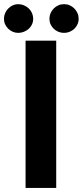

<svg xmlns="http://www.w3.org/2000/svg" viewBox="-50 -926 408 946"><path d="M227 0H76V-725.5H227ZM331.8 -861.2Q337.5 -848 337.5 -833.5Q337.5 -819 331.8 -806.2Q326 -793.5 316.2 -784.2Q306.5 -775 293.5 -769.5Q280.5 -764 265.5 -764Q250.5 -764 237.5 -769.5Q224.5 -775 214.8 -784.2Q205 -793.5 199.2 -806.2Q193.5 -819 193.5 -833.5Q193.5 -848 199.2 -861.2Q205 -874.5 214.8 -884.2Q224.5 -894 237.5 -899.8Q250.5 -905.5 265.5 -905.5Q280.5 -905.5 293.5 -899.8Q306.5 -894 316.2 -884.2Q326 -874.5 331.8 -861.2ZM39.5 -764Q25.5 -764 13 -769.5Q0.5 -775 -9.2 -784.2Q-19 -793.5 -24.8 -806.2Q-30.5 -819 -30.5 -833.5Q-30.5 -848 -24.8 -861.2Q-19 -874.5 -9.2 -884.2Q0.5 -894 13 -899.8Q25.5 -905.5 39.5 -905.5Q54.5 -905.5 68 -899.8Q81.5 -894 91.8 -884.2Q102 -874.5 107.8 -861.2Q113.5 -848 113.5 -833.5Q113.5 -819 107.8 -806.2Q102 -793.5 91.8 -784.2Q81.5 -775 68 -769.5Q54.5 -764 39.5 -764Z"/></svg>

Font: Lato
Style: Regular
Weight: 800
Designer: Lukasz Dziedzic with Adam Twardoch and Botio Nikoltchev
Foundry: tyPoland Lukasz Dziedzic
Version: Version 2.015; 2015-08-06; http://www.latofonts.com/; ttfaut